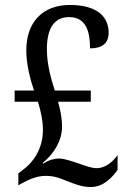

<svg xmlns="http://www.w3.org/2000/svg" viewBox="-20 -744 517 774"><path d="M347 10C398 10 434 -31 454 -59V-119C434 -90 403 -66 370 -66C348 -66 321 -77 297 -85C272 -93 241 -105 217 -105C200 -105 178 -100 154 -84L153 -88C199 -125 230 -179 230 -232C230 -271 223 -301 214 -334H346V-379H201C188 -419 169 -482 169 -545C169 -628 197 -675 259 -675C329 -675 343 -613 343 -549C391 -549 418 -569 418 -612C418 -676 372 -724 262 -724C152 -724 86 -655 86 -541C86 -485 102 -424 117 -379H39V-334H133C144 -298 153 -259 153 -219C153 -140 109 -85 72 -59L54 -45V3L68 -5C100 -22 129 -35 165 -35C198 -35 222 -26 250 -14C280 -3 308 10 347 10Z"/></svg>

Font: Noto Serif Ethiopic Cn
Style: Regular
Weight: 400
Width: 3
Designer: Monotype Design Team
Foundry: Monotype Imaging Inc.
Version: Version 2.102